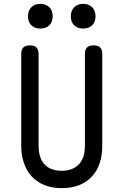

<svg xmlns="http://www.w3.org/2000/svg" viewBox="-20 -965 640 995"><path d="M90 -685Q90 -708 101 -719Q112 -730 135 -730Q158 -730 169 -719Q180 -708 180 -685V-210Q180 -180 187 -156Q194 -132 209 -115Q224 -98 246.5 -89Q269 -80 300 -80Q331 -80 353.5 -89.5Q376 -99 391 -116Q406 -133 413 -157Q420 -181 420 -210V-685Q420 -708 431 -719Q442 -730 465 -730Q488 -730 499 -719Q510 -708 510 -685V-210Q510 -160 496.5 -119.5Q483 -79 456 -50Q429 -21 390 -5.5Q351 10 300 10Q249 10 210 -6Q171 -22 144.5 -50.5Q118 -79 104 -120Q90 -161 90 -210ZM411 -817Q382 -817 364.5 -834Q347 -851 347 -880Q347 -910 364.5 -927.5Q382 -945 411 -945Q440 -945 457.5 -927.5Q475 -910 475 -880Q475 -851 457.5 -834Q440 -817 411 -817ZM189 -817Q160 -817 142.5 -834Q125 -851 125 -880Q125 -910 142.5 -927.5Q160 -945 189 -945Q218 -945 235.5 -927.5Q253 -910 253 -880Q253 -851 235.5 -834Q218 -817 189 -817Z"/></svg>

Font: Maple Mono NL
Style: Regular
Weight: 400
Monospace: yes
Designer: subframe7536
Version: Version 7.000